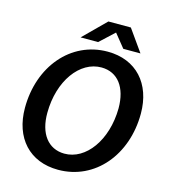

<svg xmlns="http://www.w3.org/2000/svg" viewBox="-126 -967 957 1081"><g transform="rotate(15 352.0 -426.0)"><path d="M313 14C528 14 682 -171 682 -412C682 -586 579 -701 412 -701C197 -701 43 -516 43 -275C43 -100 146 14 313 14ZM323 -83C229 -84 171 -159 172 -281C173 -467 275 -607 402 -606C497 -605 553 -530 553 -408C551 -222 449 -82 323 -83ZM243 -739H345L429 -817L492 -739H592L502 -866H371Z"/></g></svg>

Font: Ronzino Medium
Style: Italic
Weight: 500
Italic angle: -7.99998°
Designer: Nunzio Mazzaferro
Foundry: Collletttivo
Version: Version 1.000;Glyphs 3.3 (3337)